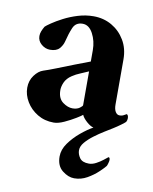

<svg xmlns="http://www.w3.org/2000/svg" viewBox="-76 -496 612 767"><g transform="rotate(10 230.0 -112.5)"><path d="M443 -45Q439 -41 425.5 -31Q412 -21 396 -11Q383 -3 363.5 9Q344 21 324 36Q304 51 290.5 67Q277 83 277 99Q277 115 287.5 130Q298 145 325 145Q339 145 354 137Q369 129 381 119.5Q393 110 398 106Q404 106 404 117Q404 121 401.5 130Q399 139 397 142Q390 151 372 168Q354 185 329.5 199Q305 213 277 213Q253 213 229 194Q205 175 205 137Q205 109 224 82.5Q243 56 269.5 34Q296 12 318 0Q305 -3 289.5 -17Q274 -31 269 -43Q265 -39 244.5 -26.5Q224 -14 200 -3Q176 8 158 8Q121 8 92 -9.5Q63 -27 46.5 -54.5Q30 -82 30 -111Q30 -140 46 -161.5Q62 -183 81 -189Q100 -195 133 -208Q166 -221 201.5 -235Q237 -249 262 -258V-304Q262 -341 246 -371Q230 -401 204 -401Q176 -401 165.5 -376.5Q155 -352 147 -319Q143 -303 131 -289.5Q119 -276 93 -276Q74 -276 58 -289.5Q42 -303 42 -323Q42 -333 46 -343Q50 -353 56 -363Q61 -368 78.5 -380Q96 -392 122 -405.5Q148 -419 179 -428.5Q210 -438 242 -438Q283 -438 316 -419Q349 -400 369 -366.5Q389 -333 389 -289V-106Q389 -87 395.5 -76.5Q402 -66 412 -66Q423 -66 430 -70.5Q437 -75 440 -76Q447 -73 447 -60Q447 -52 443 -45ZM222 -61Q240 -61 251 -69Q262 -77 262 -81V-218Q247 -211 229.5 -204Q212 -197 197 -187Q177 -174 169 -155.5Q161 -137 162 -121Q163 -90 183 -75.5Q203 -61 222 -61Z"/></g></svg>

Font: Amiri
Style: Bold
Weight: 700
Designer: Khaled Hosny
Version: Version 0.113